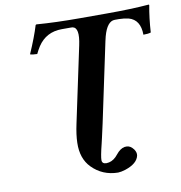

<svg xmlns="http://www.w3.org/2000/svg" viewBox="-90 -737 951 1007"><g transform="rotate(-10 385.5 -233.0)"><path d="M422.4 -81.1Q418 -61.5 413.3 -40.3Q408.7 -19 406 -7.6Q403.3 3.9 398.9 22.9Q382.3 88.9 382.8 108.4Q383.3 127.9 406.7 127.9Q435.1 127 457.5 105Q460.9 101.1 468.3 92.8Q490.7 64.5 514.6 60.5Q520.5 60.1 525.4 60.1Q545.4 60.1 562.5 83Q574.2 100.1 571.3 116.2Q562.5 157.7 497.6 179.2Q474.6 186.5 458 187Q375 186 319.3 128.9Q271.5 80.1 273.9 -3.9Q274.9 -46.4 287.1 -103L372.6 -505.9Q392.1 -597.2 355 -604.5Q350.6 -605 346.7 -605H297.4Q213.9 -605 168.9 -537.1Q157.7 -519.5 147.9 -499Q121.6 -499.5 110.4 -503.9Q147.9 -589.8 166 -649.9Q167.5 -651.9 170.9 -652.8Q270.5 -645 401.9 -645H543Q675.3 -645 769 -652.8Q770.5 -651.4 771 -649.9Q758.3 -582 753.9 -506.8Q741.2 -502 713.9 -502Q713.4 -582.5 652.3 -599.1Q630.9 -604.5 601.6 -605H579.6Q538.6 -605 517.6 -527.8Q514.6 -516.1 511.7 -502.9Z"/></g></svg>

Font: Linux Libertine Slanted O
Style: Bold Slanted
Weight: 700
Designer: Philipp H. Poll
Foundry: Philipp H. Poll
Version: Version 5.0.0